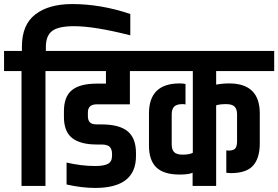

<svg xmlns="http://www.w3.org/2000/svg" viewBox="-55 -916 1371 946"><path d="M53 -665V-687Q53 -794 119 -845Q185 -896 301 -896Q442 -896 587 -847V-742Q410 -787 310 -787Q233 -787 202 -763.5Q171 -740 171 -685V-665H255V-566H169V0H51V-566H-35V-665Z M615 -162V-147Q615 10 414 10Q348 10 273 -7V-115Q347 -98 414 -98Q456 -98 476.5 -108.5Q497 -119 497 -149V-158Q497 -180 486 -192Q475 -204 445 -204H422Q341 -204 300.5 -236Q260 -268 260 -339V-368Q260 -440 299.5 -472Q339 -504 422 -504H467V-566H185V-665H679V-566H585V-402H422Q378 -402 378 -362V-344Q378 -324 387.5 -313.5Q397 -303 422 -303H445Q533 -303 574 -269Q615 -235 615 -162Z M895 -163V-566H609V-665H1296V-566H1010V-499Q1040 -505 1074 -505Q1225 -505 1225 -357V-210Q1225 -137 1192 -100Q1159 -63 1082 -63Q1076 -63 1068 -64L1060 -65V-175Q1061 -175 1066 -174.5Q1071 -174 1074 -174Q1097 -175 1105 -185.5Q1113 -196 1113 -221V-353Q1113 -378 1101 -390.5Q1089 -403 1059 -403Q1028 -403 1010 -397V0H894V-65Q876 -56 830 -56Q752 -56 715.5 -91Q679 -126 679 -199V-357Q679 -505 830 -505Q837 -505 843.5 -504.5Q850 -504 854 -503L859 -502V-401Q855 -403 845 -403Q815 -403 803 -390.5Q791 -378 791 -353V-204Q791 -179 803 -166.5Q815 -154 845 -154Q877 -154 895 -163Z"/></svg>

Font: Khand ExtraBold
Style: Regular
Weight: 800
Designer: Sanchit Sawaria and Jyotish Sonowal (Devanagari), Satya Rajpurohit (Latin)
Foundry: Indian Type Foundry
Version: Version 2.000;PS 1.0;hotconv 1.0.79;makeotf.lib2.5.61930